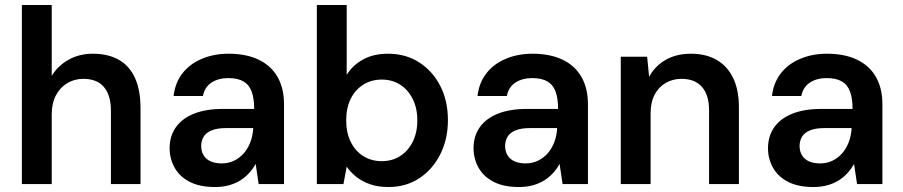

<svg xmlns="http://www.w3.org/2000/svg" viewBox="-20 -740 3632 772"><path d="M68 0V-720H188V-435Q213 -476 256 -500Q299 -524 353 -524Q415 -524 458 -499.5Q501 -475 523 -426Q545 -377 545 -305V0H426V-294Q426 -357 398 -390Q370 -423 315 -423Q280 -423 251 -406Q222 -389 205 -357Q188 -325 188 -280V0Z M845 12Q783 12 742.5 -9Q702 -30 682 -66Q662 -102 662 -144Q662 -192 686.5 -227.5Q711 -263 759 -282.5Q807 -302 876 -302H1002Q1002 -344 992 -371.5Q982 -399 959 -412.5Q936 -426 898 -426Q858 -426 830.5 -408Q803 -390 796 -354H678Q684 -407 713.5 -445Q743 -483 791.5 -503.5Q840 -524 899 -524Q970 -524 1020 -500Q1070 -476 1096 -430.5Q1122 -385 1122 -321V0H1020L1008 -81Q997 -61 981.5 -44Q966 -27 946 -14.5Q926 -2 900.5 5Q875 12 845 12ZM871 -83Q899 -83 921.5 -94Q944 -105 960.5 -124Q977 -143 986.5 -168Q996 -193 998 -221V-225H889Q854 -225 831.5 -216Q809 -207 799 -190.5Q789 -174 789 -153Q789 -131 799 -115Q809 -99 827.5 -91Q846 -83 871 -83Z M1542 12Q1499 12 1467 0.5Q1435 -11 1412 -29.5Q1389 -48 1374 -70L1361 0H1254V-720H1374V-439Q1398 -478 1440 -501Q1482 -524 1540 -524Q1611 -524 1665 -489.5Q1719 -455 1750 -395Q1781 -335 1781 -257Q1781 -180 1750 -119Q1719 -58 1665.5 -23Q1612 12 1542 12ZM1515 -92Q1557 -92 1589 -112.5Q1621 -133 1639.5 -170Q1658 -207 1658 -256Q1658 -305 1639.5 -342Q1621 -379 1589 -399.5Q1557 -420 1515 -420Q1473 -420 1440.5 -399.5Q1408 -379 1390 -342.5Q1372 -306 1372 -256Q1372 -207 1390 -170Q1408 -133 1440.5 -112.5Q1473 -92 1515 -92Z M2067 12Q2005 12 1964.5 -9Q1924 -30 1904 -66Q1884 -102 1884 -144Q1884 -192 1908.5 -227.5Q1933 -263 1981 -282.5Q2029 -302 2098 -302H2224Q2224 -344 2214 -371.5Q2204 -399 2181 -412.5Q2158 -426 2120 -426Q2080 -426 2052.5 -408Q2025 -390 2018 -354H1900Q1906 -407 1935.5 -445Q1965 -483 2013.5 -503.5Q2062 -524 2121 -524Q2192 -524 2242 -500Q2292 -476 2318 -430.5Q2344 -385 2344 -321V0H2242L2230 -81Q2219 -61 2203.5 -44Q2188 -27 2168 -14.5Q2148 -2 2122.5 5Q2097 12 2067 12ZM2093 -83Q2121 -83 2143.5 -94Q2166 -105 2182.5 -124Q2199 -143 2208.5 -168Q2218 -193 2220 -221V-225H2111Q2076 -225 2053.5 -216Q2031 -207 2021 -190.5Q2011 -174 2011 -153Q2011 -131 2021 -115Q2031 -99 2049.5 -91Q2068 -83 2093 -83Z M2476 0V-512H2582L2590 -431Q2613 -474 2656 -499Q2699 -524 2758 -524Q2818 -524 2861 -499.5Q2904 -475 2927.5 -427Q2951 -379 2951 -309V0H2831V-297Q2831 -358 2802.5 -390.5Q2774 -423 2720 -423Q2686 -423 2657.5 -407Q2629 -391 2612.5 -360Q2596 -329 2596 -284V0Z M3251 12Q3189 12 3148.5 -9Q3108 -30 3088 -66Q3068 -102 3068 -144Q3068 -192 3092.5 -227.5Q3117 -263 3165 -282.5Q3213 -302 3282 -302H3408Q3408 -344 3398 -371.5Q3388 -399 3365 -412.5Q3342 -426 3304 -426Q3264 -426 3236.5 -408Q3209 -390 3202 -354H3084Q3090 -407 3119.5 -445Q3149 -483 3197.5 -503.5Q3246 -524 3305 -524Q3376 -524 3426 -500Q3476 -476 3502 -430.5Q3528 -385 3528 -321V0H3426L3414 -81Q3403 -61 3387.5 -44Q3372 -27 3352 -14.5Q3332 -2 3306.5 5Q3281 12 3251 12ZM3277 -83Q3305 -83 3327.5 -94Q3350 -105 3366.5 -124Q3383 -143 3392.5 -168Q3402 -193 3404 -221V-225H3295Q3260 -225 3237.5 -216Q3215 -207 3205 -190.5Q3195 -174 3195 -153Q3195 -131 3205 -115Q3215 -99 3233.5 -91Q3252 -83 3277 -83Z"/></svg>

Font: DM Sans 12pt SemiBold
Style: Regular
Weight: 600
Version: Version 4.004;gftools[0.9.30]